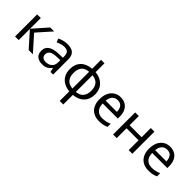

<svg xmlns="http://www.w3.org/2000/svg" viewBox="142 -1908 3295 3295"><g transform="rotate(45 1790.0 -260.0)"><path d="M402 -536H498L269 -278L517 0H415L173 -272V0H85V-536H173V-276Z M817 -545Q915 -545 962 -502Q1009 -459 1009 -365V0H945L928 -76H924Q889 -32 850.5 -11Q812 10 744 10Q671 10 623 -28.5Q575 -67 575 -149Q575 -229 638 -272.5Q701 -316 832 -320L923 -323V-355Q923 -422 894 -448Q865 -474 812 -474Q770 -474 732 -461.5Q694 -449 661 -433L634 -499Q669 -518 717 -531.5Q765 -545 817 -545ZM922 -262 843 -259Q743 -255 704.5 -227Q666 -199 666 -148Q666 -103 693.5 -82Q721 -61 764 -61Q832 -61 877 -98.5Q922 -136 922 -214Z M1495 -760V-544Q1575 -537 1634.5 -502Q1694 -467 1727 -408Q1760 -349 1760 -268Q1760 -147 1689.5 -75Q1619 -3 1495 8V240H1409V8Q1330 1 1270 -33.5Q1210 -68 1177 -127.5Q1144 -187 1144 -268Q1144 -390 1214.5 -462Q1285 -534 1412 -544V-760ZM1412 -471Q1320 -462 1278 -410.5Q1236 -359 1236 -268Q1236 -177 1278.5 -125Q1321 -73 1412 -64ZM1495 -470V-64Q1585 -74 1627 -126Q1669 -178 1669 -268Q1669 -358 1626.5 -409Q1584 -460 1495 -470Z M2107 -546Q2176 -546 2225.5 -516Q2275 -486 2301.5 -431.5Q2328 -377 2328 -304V-251H1961Q1963 -160 2007.5 -112.5Q2052 -65 2132 -65Q2183 -65 2222.5 -74.5Q2262 -84 2304 -102V-25Q2263 -7 2223 1.5Q2183 10 2128 10Q2052 10 1993.5 -21Q1935 -52 1902.5 -113.5Q1870 -175 1870 -264Q1870 -352 1899.5 -415Q1929 -478 1982.5 -512Q2036 -546 2107 -546ZM2106 -474Q2043 -474 2006.5 -433.5Q1970 -393 1963 -321H2236Q2235 -389 2204 -431.5Q2173 -474 2106 -474Z M2552 -536V-313H2843V-536H2931V0H2843V-239H2552V0H2464V-536Z M3308 -546Q3377 -546 3426.5 -516Q3476 -486 3502.5 -431.5Q3529 -377 3529 -304V-251H3162Q3164 -160 3208.5 -112.5Q3253 -65 3333 -65Q3384 -65 3423.5 -74.5Q3463 -84 3505 -102V-25Q3464 -7 3424 1.5Q3384 10 3329 10Q3253 10 3194.5 -21Q3136 -52 3103.5 -113.5Q3071 -175 3071 -264Q3071 -352 3100.5 -415Q3130 -478 3183.5 -512Q3237 -546 3308 -546ZM3307 -474Q3244 -474 3207.5 -433.5Q3171 -393 3164 -321H3437Q3436 -389 3405 -431.5Q3374 -474 3307 -474Z"/></g></svg>

Font: Noto IKEA Simplified Chinese
Style: Regular
Weight: 400
Designer: Monotype Design Team
Foundry: Monotype Imaging Inc.
Version: Version 1.100